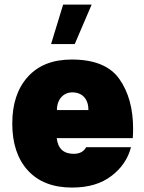

<svg xmlns="http://www.w3.org/2000/svg" viewBox="-20 -823 636 848"><path d="M566.4 -212.9C567.4 -227.1 567.9 -241.2 567.9 -254.4C567.9 -343.8 547.4 -417.5 506.8 -474.6C466.3 -531.7 396 -560.1 296.9 -560.1C213.4 -560.1 148.9 -534.7 103 -483.9C57.1 -433.1 34.2 -364.3 34.2 -277.3C34.2 -189.9 57.1 -120.6 103 -70.3C148.9 -20 213.9 5.4 298.3 5.4C369.6 5.4 427.7 -11.7 472.2 -45.9C516.6 -79.6 545.4 -122.1 558.6 -172.9H360.4C350.1 -152.8 330.6 -143.6 305.7 -143.6C261.2 -143.6 235.8 -166.5 230.5 -212.9ZM231.4 -336.9C231.4 -383.8 259.8 -415 299.3 -415C343.8 -415 370.6 -385.7 370.6 -336.9ZM205.6 -628.4H310.1L384.8 -802.7H258.8Z"/></svg>

Font: Estedad Black
Style: Regular
Weight: 900
Designer: Amin Abedi
Version: Version 7.3